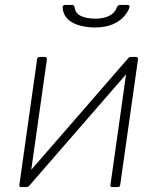

<svg xmlns="http://www.w3.org/2000/svg" viewBox="-20 -762 641 782"><path d="M171 -520 99 -12Q98 0 87 0H69Q62 0 60 -2Q58 -4 59 -10L131 -520Q132 -530 141 -530H163Q172 -530 171 -520ZM542 -520 470 -12Q469 -5 467 -2.5Q465 0 457 0H440Q433 0 431 -2Q429 -4 430 -10L502 -520Q503 -530 512 -530H534Q543 -530 542 -520ZM504 -527 528 -499 96 -2 73 -31ZM364 -650Q326 -651 297 -660.5Q268 -670 252 -688.5Q236 -707 235 -732Q235 -737 238 -739.5Q241 -742 247 -742H274Q279 -742 281 -739Q283 -736 284 -731Q287 -708 309.5 -697Q332 -686 369 -686Q401 -686 424 -697Q447 -708 456 -732Q458 -737 461.5 -739.5Q465 -742 469 -742H499Q504 -742 506.5 -739Q509 -736 507 -731Q502 -715 485.5 -695.5Q469 -676 439 -663Q409 -650 364 -650Z"/></svg>

Font: Libre Franklin Thin
Style: Italic
Weight: 100
Italic angle: -8°
Designer: Pablo Impallari, Rodrigo Fuenzalida, Nhung Nguyen
Foundry: Impallari Type
Version: Version 3.000